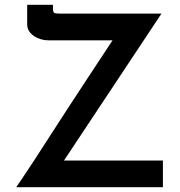

<svg xmlns="http://www.w3.org/2000/svg" viewBox="-20 -785 756 805"><path d="M48 0Q55 -10 75.5 -40.5Q96 -71 125.5 -116Q155 -161 189.5 -215Q224 -269 261 -325.5Q298 -382 333 -435.5Q368 -489 397.5 -533.5Q427 -578 447 -608.5Q467 -639 474 -648L488 -616H182Q162 -616 141.5 -624Q121 -632 107.5 -647Q94 -662 94 -682V-765H202V-751Q202 -732 209 -730Q216 -728 233 -728H657L239 -98L232 -112H663V0Z"/></svg>

Font: Josefin Sans Thin SemiBold
Style: Regular
Weight: 600
Version: Version 2.000